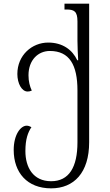

<svg xmlns="http://www.w3.org/2000/svg" viewBox="-20 -780 600 1051"><path d="M260 251C385 251 468 165 468 -1V-760H333V-728H343C385 -728 404 -719 404 -663V-557C404 -526 406 -485 408 -450H403C376 -508 322 -547 244 -547C155 -547 75 -478 75 -375C75 -323 99 -279 131 -279C138 -279 145 -280 154 -284C143 -308 136 -334 136 -368C136 -452 189 -501 253 -501C360 -501 404 -425 404 -285V-1C404 135 358 212 260 212C161 212 119 136 119 47C119 -19 133 -55 152 -84C143 -89 135 -92 126 -92C93 -92 55 -43 55 41C55 165 129 251 260 251Z"/></svg>

Font: Noto Serif Georgian Light
Style: Regular
Weight: 300
Designer: Monotype Design Team, Akaki Razmadze
Foundry: Google LLC
Version: Version 2.003